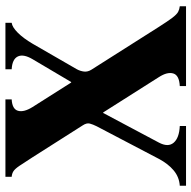

<svg xmlns="http://www.w3.org/2000/svg" viewBox="-19 -686 705 707"><g transform="rotate(-90 333.5 -332.5)"><path d="M3 0V-23Q35 -25 59.5 -45.5Q84 -66 102 -100L222 -329Q229 -343 232 -354.5Q235 -366 225 -381L108 -565Q87 -598 76 -614Q65 -630 56.5 -635.5Q48 -641 36 -642V-665H321V-642Q285 -640 279 -618.5Q273 -597 293 -565L383 -423H385L469 -565Q489 -599 479 -619.5Q469 -640 432 -642V-665H603V-642Q587 -640 566.5 -619.5Q546 -599 526 -565L432 -402Q425 -389 423.5 -375.5Q422 -362 430 -349L588 -100Q609 -67 621.5 -50.5Q634 -34 643.5 -29Q653 -24 664 -23V0H370V-23Q410 -25 416.5 -47Q423 -69 403 -100L273 -305H271L162 -100Q144 -66 161.5 -45.5Q179 -25 223 -23V0Z"/></g></svg>

Font: Bona Nova SC
Style: Bold
Weight: 700
Designer: Mateusz Machalski
Foundry: Capitalics
Version: Version 4.001; ttfautohint (v1.8.4.7-5d5b)